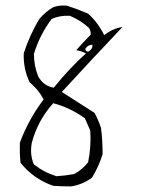

<svg xmlns="http://www.w3.org/2000/svg" viewBox="-20 -702 540 699"><path d="M173.8 -675.8Q195.3 -683.6 222.7 -681.6Q259.8 -669.9 300.8 -652.3Q335.9 -621.1 359.4 -574.2Q392.6 -599.6 425.8 -603.5Q316.4 -488.3 205.1 -367.2Q259.8 -332 324.2 -291Q337.9 -265.6 347.7 -236.3Q353.5 -191.4 353.5 -140.6Q339.8 -95.7 314.5 -54.7Q279.3 -29.3 238.3 -23.4Q205.1 -23.4 173.8 -25.4Q101.6 -50.8 54.7 -109.4Q50.8 -148.4 52.7 -183.6Q84 -267.6 138.7 -339.8Q121.1 -375 87.9 -402.3Q64.5 -451.2 66.4 -507.8Q87.9 -574.2 123 -632.8Q146.5 -660.2 173.8 -675.8ZM173.8 -326.2Q117.2 -263.7 95.7 -181.6Q87.9 -138.7 103.5 -103.5Q140.6 -74.2 185.5 -60.5Q218.8 -62.5 250 -68.4Q279.3 -84 300.8 -111.3Q312.5 -168 308.6 -226.6Q298.8 -250 289.1 -271.5Q234.4 -310.5 173.8 -326.2ZM316.4 -539.1Q300.8 -539.1 291 -525.4Q289.1 -515.6 300.8 -513.7Q318.4 -523.4 316.4 -539.1ZM234.4 -644.5Q197.3 -646.5 168 -632.8Q125 -576.2 103.5 -505.9Q103.5 -462.9 119.1 -423.8Q138.7 -388.7 175.8 -382.8Q230.5 -451.2 293 -507.8Q277.3 -515.6 257.8 -519.5Q283.2 -548.8 310.5 -576.2Q310.5 -591.8 302.7 -601.6Q271.5 -628.9 234.4 -644.5Z"/></svg>

Font: BoLeHuaiShuti
Style: Regular
Weight: 400
Designer: Aston.linsen@gmail.com
Foundry: BoLe
Version: Version 1.00 June 15, 2016, initial release